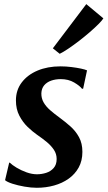

<svg xmlns="http://www.w3.org/2000/svg" viewBox="-20 -880 510 910"><path d="M374 -459.5H368.5Q358.5 -473 331.5 -489Q304.5 -505 268 -505Q243 -505 222.5 -497.8Q202 -490.5 189.5 -475.8Q177 -461 176 -438Q175.5 -414.5 186.5 -395Q197.5 -375.5 217.5 -358Q237.5 -340.5 263 -322Q289.5 -302.5 314 -280.8Q338.5 -259 354.5 -229.8Q370.5 -200.5 370.5 -160Q370.5 -118 353 -86.2Q335.5 -54.5 305.2 -33Q275 -11.5 236.2 -0.8Q197.5 10 154.5 10Q127.5 10 96 4.5Q64.5 -1 39 -9.2Q13.5 -17.5 4 -26L23.5 -109H26.5Q37.5 -98 58.8 -85.2Q80 -72.5 105.8 -63.2Q131.5 -54 155 -54Q177.5 -54 198.8 -60.8Q220 -67.5 234.2 -83.5Q248.5 -99.5 248.5 -126.5Q248.5 -150.5 235.5 -170Q222.5 -189.5 201.8 -206.8Q181 -224 156 -241Q134.5 -256 111.2 -278.2Q88 -300.5 71.8 -331.5Q55.5 -362.5 55.5 -404Q55.5 -453 83 -489.2Q110.5 -525.5 158 -545.5Q205.5 -565.5 266.5 -565.5Q293 -565.5 318.8 -562.2Q344.5 -559 364.2 -554.8Q384 -550.5 392.5 -546.5ZM230.5 -651 389 -860.5 470 -793Q464 -783 446.5 -765.5Q429 -748 405 -727.2Q381 -706.5 354.8 -686.2Q328.5 -666 304.5 -649.8Q280.5 -633.5 263 -625Z"/></svg>

Font: Merriweather 24pt SemiBold
Style: Italic
Weight: 600
Italic angle: -7.8°
Version: Version 2.101